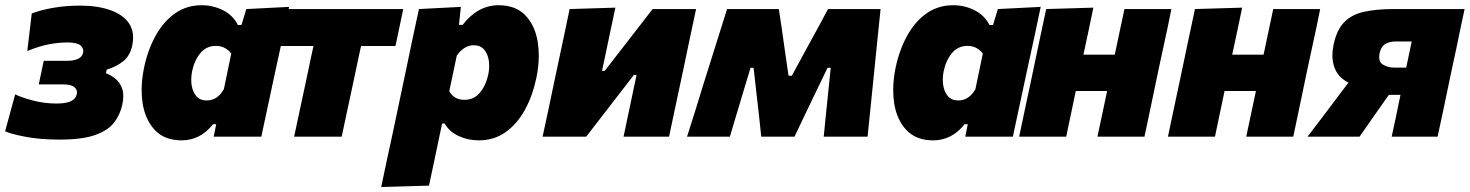

<svg xmlns="http://www.w3.org/2000/svg" viewBox="-41 -536 5764 753"><path d="M193 11.5Q118.5 11.5 62 1Q5.5 -9.5 -21 -21L18.5 -166Q43 -153.5 88 -141.8Q133 -130 180 -130Q219.5 -130 238 -139.5Q256.5 -149 260 -166.5Q261 -170 261 -173.5Q261 -185.5 251 -194Q238.5 -205 206 -205H111L130.5 -297.5H221.5Q278 -297.5 285 -329.5Q285.5 -333 285.5 -336Q285.5 -349 274 -358.5Q259.5 -369.5 224 -369.5Q189.5 -369.5 152 -362.5Q114.5 -355.5 66 -336L83.5 -483Q117.5 -496.5 167 -505.2Q216.5 -514 274 -514Q341 -514 391 -496.5Q441 -479 465 -444.5Q481 -420.5 481 -389Q481 -375 478 -359Q469.5 -317.5 442.2 -295.8Q415 -274 377.5 -263L374.5 -249Q391.5 -242.5 409.8 -228.8Q428 -215 437.5 -190Q442.5 -177 442.5 -159.5Q442.5 -143.5 438.5 -124.5Q430 -86.5 406.8 -55.8Q383.5 -25 333 -6.8Q282.5 11.5 193 11.5Z M797 0Q798.5 -6 799.5 -12L807 -49H794.5Q768.5 -16 737.5 -0.8Q706.5 14.5 672 14.5Q605 14.5 567 -25.2Q529 -65 518.5 -130Q514.5 -156 514.5 -183Q514.5 -225 524 -271Q539 -341.5 569.8 -396.8Q600.5 -452 645.8 -483.8Q691 -515.5 750 -515.5Q794.5 -515.5 833.8 -495.8Q873 -476 892 -438H906L925 -500.5L1093 -509Q1079.5 -446 1067 -386Q1054 -325.5 1040.5 -264.5L988.5 -22Q986 -11 984 0ZM769.5 -142Q812 -142 837 -186.5L866 -326Q856.5 -339 841.2 -347.5Q826 -356 806 -356Q768.5 -356 745 -327.8Q721.5 -299.5 712.5 -257Q709 -240 709 -223.5Q709 -213 710.5 -202.5Q714.5 -176 729 -159Q743.5 -142 769.5 -142Z M1112.5 0Q1124 -53.5 1134.5 -103Q1145 -152 1158.5 -215L1169 -264.5Q1174.5 -291 1179.2 -313.5Q1184 -336 1188.5 -355.5H1053.5L1084 -500.5H1540.5L1510 -355.5H1375Q1370.5 -336 1365.8 -313.5Q1361 -291 1355.5 -264.5L1345 -215Q1331.5 -152 1321 -103Q1310.5 -53.5 1299 0Z M1454 197.5Q1465 144.5 1476.2 92.2Q1487.5 40 1501 -22.5L1552 -264.5Q1563.5 -321 1576 -379.5Q1588.5 -438 1602 -500.5L1766.5 -509L1759 -438.5H1773.5Q1833 -515.5 1914.5 -515.5Q1981.5 -515.5 2019.5 -475.8Q2057.5 -436 2068 -371Q2072 -345 2072 -317.5Q2072 -275.5 2062.5 -230Q2047.5 -159 2016.8 -103.8Q1986 -48.5 1940.8 -17Q1895.5 14.5 1837 14.5Q1795.5 14.5 1758.5 -2.2Q1721.5 -19 1703 -51.5H1693L1684.5 -12Q1673 42.5 1663 91Q1653 139.5 1641.5 192ZM1780.5 -144.5Q1818 -144.5 1841.5 -173Q1865 -201.5 1874 -243.5Q1877.5 -260.5 1877.5 -277Q1877.5 -288 1876 -298.5Q1872 -325 1857.5 -341.8Q1843 -358.5 1817 -358.5Q1797.5 -358.5 1780.5 -347.8Q1763.5 -337 1750.5 -318L1721 -178.5Q1739.5 -144.5 1780.5 -144.5Z M2087 0Q2098.5 -52.5 2109 -102Q2119 -151 2132.5 -214.5L2143 -264Q2160 -343 2171 -395.5Q2182 -448 2193 -500.5L2372.5 -506Q2362.5 -459.5 2353 -414.5Q2343.5 -369.5 2329.5 -302.5L2320 -258H2330.5L2414 -365.5Q2465.5 -431.5 2518.5 -500.5H2689Q2681.5 -465.5 2674.2 -431.5Q2667 -397.5 2658.5 -357.2Q2650 -317 2639 -264L2628.5 -214.5Q2615 -151.5 2604.5 -102Q2594 -52 2583 0H2404.5Q2415 -49.5 2424.5 -95Q2434 -140 2446 -197L2455.5 -242H2445L2365 -138.5Q2338.5 -104 2311.5 -69.2Q2284.5 -34.5 2258 0Z M2653.5 0Q2670.5 -54.5 2687.5 -107.5Q2704 -160.5 2720.5 -214.5L2741.5 -281Q2758.5 -335 2776 -391Q2793.5 -446.5 2810.5 -500.5H3013.5Q3018.5 -466.5 3023.5 -434Q3028 -401.5 3033 -367.5L3051.5 -239H3064.5L3133.5 -366Q3152.5 -400.5 3171 -434.5Q3189 -468.5 3206.5 -500.5H3412.5Q3407 -447.5 3401.2 -391Q3395.5 -334.5 3390 -280L3383 -210.5Q3372 -106 3361.5 0H3189.5Q3193.5 -41.5 3198 -85Q3202.5 -128 3206.5 -167L3217 -270H3204.5L3151 -159Q3132 -119.5 3113 -80Q3094 -40.5 3075 0H2944.5Q2940 -39 2936 -80Q2931.5 -120.5 2927 -159L2914.5 -270H2902.5L2872 -169Q2859 -126 2846.5 -84Q2834 -42 2821.5 0Z M3744.5 0Q3746 -6 3747 -12L3754.5 -49H3742Q3716 -16 3685 -0.8Q3654 14.5 3619.5 14.5Q3552.5 14.5 3514.5 -25.2Q3476.5 -65 3466 -130Q3462 -156 3462 -183Q3462 -225 3471.5 -271Q3486.5 -341.5 3517.2 -396.8Q3548 -452 3593.2 -483.8Q3638.5 -515.5 3697.5 -515.5Q3742 -515.5 3781.2 -495.8Q3820.5 -476 3839.5 -438H3853.5L3872.5 -500.5L4040.5 -509Q4027 -446 4014.5 -386Q4001.5 -325.5 3988 -264.5L3936 -22Q3933.5 -11 3931.5 0ZM3717 -142Q3759.5 -142 3784.5 -186.5L3813.5 -326Q3804 -339 3788.8 -347.5Q3773.5 -356 3753.5 -356Q3716 -356 3692.5 -327.8Q3669 -299.5 3660 -257Q3656.5 -240 3656.5 -223.5Q3656.5 -213 3658 -202.5Q3662 -176 3676.5 -159Q3691 -142 3717 -142Z M3956 0Q3967 -52.5 3977.5 -102Q3988 -151.5 4001.5 -214.5L4012 -264.5Q4023 -317 4031.5 -357.2Q4040 -397.5 4047.2 -431.5Q4054.5 -465.5 4062 -500.5L4247 -506Q4238 -462 4229 -419.5Q4220 -377 4208 -321.5H4331Q4342.5 -376 4351.2 -417.2Q4360 -458.5 4369 -500.5H4553Q4546 -465.5 4539 -431.5Q4531.5 -397.5 4523 -357.5Q4514.5 -317 4503 -264.5L4492.5 -214.5Q4479.5 -151.5 4469 -102Q4458.5 -52.5 4447.5 0H4263Q4272.5 -44.5 4281.5 -86.8Q4290.5 -129 4301 -179H4178Q4167.5 -129 4158.8 -87Q4150 -45 4140.5 0Z M4539.5 0Q4550.5 -52.5 4561 -102Q4571.5 -151.5 4585 -214.5L4595.5 -264.5Q4606.5 -317 4615 -357.2Q4623.5 -397.5 4630.8 -431.5Q4638 -465.5 4645.5 -500.5L4830.5 -506Q4821.5 -462 4812.5 -419.5Q4803.5 -377 4791.5 -321.5H4914.5Q4926 -376 4934.8 -417.2Q4943.5 -458.5 4952.5 -500.5H5136.5Q5129.5 -465.5 5122.5 -431.5Q5115 -397.5 5106.5 -357.5Q5098 -317 5086.5 -264.5L5076 -214.5Q5063 -151.5 5052.5 -102Q5042 -52.5 5031 0H4846.5Q4856 -44.5 4865 -86.8Q4874 -129 4884.5 -179H4761.5Q4751 -129 4742.2 -87Q4733.5 -45 4724 0Z M5087 0Q5115.5 -37.5 5144.5 -75.5Q5173 -113.5 5201 -150.5L5247.5 -212Q5206.5 -232.5 5192.5 -271.5Q5184.5 -293.5 5184.5 -319.5Q5184.5 -338.5 5189 -360Q5201 -418 5230 -448.2Q5259 -478.5 5307.2 -489.5Q5355.5 -500.5 5425.5 -500.5H5703Q5695.5 -465.5 5688.2 -431.5Q5681 -397.5 5673 -357.5Q5664.5 -317.5 5653 -264.5L5642.5 -214.5Q5629 -151.5 5619 -102Q5608.5 -52.5 5597 0H5417Q5425.5 -39 5433.5 -76.5Q5441 -113.5 5450.5 -159L5451.5 -164H5406L5381.5 -129.5Q5359 -97 5336 -64.5Q5313 -32 5291 0ZM5424 -271H5474Q5480 -300 5485.5 -325.5Q5491 -350.5 5495.5 -373.5H5434Q5410 -373.5 5392.5 -363.8Q5375 -354 5369.5 -327Q5368 -319 5368 -312Q5368 -291 5383 -282.5Q5402.5 -271 5424 -271Z"/></svg>

Font: Heraclito ExtraBold
Style: Italic
Weight: 800
Italic angle: -12°
Designer: Kostas Bartsokas (font) & Cristiano Sobral (main changes)
Foundry: Kostas Bartsokas (font) & Cristiano Sobral (main changes)
Version: Version 1.00;July 8, 2020;FontCreator 13.0.0.2655 64-bit